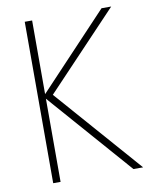

<svg xmlns="http://www.w3.org/2000/svg" viewBox="-80 -760 647 820"><g transform="rotate(-10 243.5 -350.0)"><path d="M84 -700V0H116V-700ZM417 -700 107 -371 432 0H474L148 -372L459 -700Z"/></g></svg>

Font: Jost ExtraLight
Style: Regular
Weight: 250
Version: Version 3.710